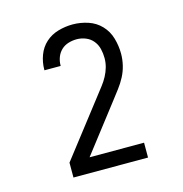

<svg xmlns="http://www.w3.org/2000/svg" viewBox="-84 -920 642 674"><g transform="rotate(-15 237.5 -583.0)"><path d="M102 -323V-377L260 -581Q270 -594 280.5 -607.5Q291 -621 299 -636Q307 -651 311.5 -667Q316 -683 316 -700Q316 -717 312 -733.5Q308 -750 297.5 -763Q287 -776 271 -782.5Q255 -789 238 -789Q223 -789 208 -784.5Q193 -780 182 -769.5Q171 -759 165.5 -744.5Q160 -730 160 -714V-713H101V-715Q101 -742 110.5 -767.5Q120 -793 139.5 -810.5Q159 -828 185 -835.5Q211 -843 238 -843Q266 -843 293.5 -834Q321 -825 340.5 -804.5Q360 -784 368 -756Q376 -728 376 -700Q376 -679 371 -658Q366 -637 356 -618Q346 -599 333 -582Q320 -565 307 -548L175 -377H373V-323Z"/></g></svg>

Font: Iosevka QP Light
Style: Regular
Weight: 300
Designer: Belleve Invis
Foundry: Belleve Invis
Version: Version 20.0.0; ttfautohint (v1.8.4)